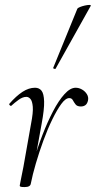

<svg xmlns="http://www.w3.org/2000/svg" viewBox="-20 -751 388 779"><path d="M105 -6 95 -7Q103 -50 118 -102Q133 -154 153 -205.5Q173 -257 195.5 -300Q218 -343 241.5 -369Q265 -395 287 -395Q300 -395 312.5 -388Q325 -381 332.5 -369Q340 -357 337 -343Q334 -330 326.5 -324.5Q319 -319 308 -319Q293 -319 286.5 -327.5Q280 -336 275.5 -344.5Q271 -353 261 -353Q246 -353 228.5 -329Q211 -305 192 -266Q173 -227 156 -180.5Q139 -134 125.5 -88Q112 -42 105 -6ZM80 8Q67 8 63.5 6.5Q60 5 60 2Q60 -1 65.5 -26.5Q71 -52 75 -74L106 -249Q115 -295 113 -318Q111 -341 103.5 -349.5Q96 -358 87 -358Q72 -358 55.5 -346Q39 -334 26 -322Q24 -320 20 -323.5Q16 -327 18 -330Q46 -362 71.5 -378.5Q97 -395 122 -395Q139 -395 148.5 -383Q158 -371 159 -339.5Q160 -308 149 -249L105 -6Q103 8 80 8ZM206 -473Q205 -470 199.5 -472Q194 -474 196 -476L294 -716Q296 -719 304.5 -722.5Q313 -726 324 -728.5Q335 -731 342.5 -731Q350 -731 348 -727Z"/></svg>

Font: Cormorant Garamond Light
Style: Italic
Weight: 300
Italic angle: -10°
Designer: Christian Thalmann (Catharsis Fonts)
Foundry: Catharsis Fonts
Version: Version 4.001